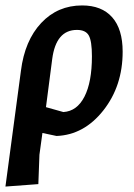

<svg xmlns="http://www.w3.org/2000/svg" viewBox="-30 -492 491 706"><path d="M-10 194 47 -232Q61 -343 121.5 -407.5Q182 -472 272 -472Q344 -472 382.5 -428.5Q421 -385 421 -302Q421 -176 350 -86Q279 4 178 8L126 -3L115 77L111 185ZM162 -275 139 -98 203 -80Q253 -83 280.5 -136.5Q308 -190 308 -285Q308 -341 296.5 -361.5Q285 -382 253 -382Q176 -382 162 -275Z"/></svg>

Font: Alegreya Sans SC
Style: Bold Italic
Weight: 700
Italic angle: -7°
Designer: Juan Pablo del Peral
Foundry: Huerta Tipografica
Version: Version 2.007